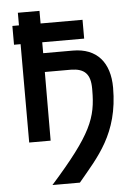

<svg xmlns="http://www.w3.org/2000/svg" viewBox="-61 -746 723 1017"><g transform="rotate(-5 300.5 -237.5)"><path d="M430 -258C430 -110 399 -26 176 225H322C425 100 541 -15 541 -261C541 -395 473 -475 346 -475H188V-533H411V-633H188V-700H73V-633H38V-533H73V-10H187L188 -375H327C399 -374 430 -343 430 -266Z"/></g></svg>

Font: Mint Spirit No2
Style: Bold
Weight: 700
Designer: HARENDAL Hirwen
Foundry: Arkandis Digital Foundry.
Version: Version 1.004;FFEdit